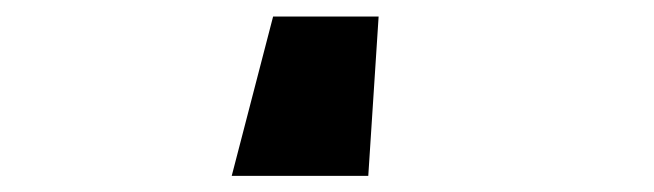

<svg xmlns="http://www.w3.org/2000/svg" viewBox="-20 -20 790 232"><path d="M260 192.5H425L437.5 0H310Z"/></svg>

Font: Basalte Marquee
Style: Regular
Weight: 400
Designer: Ange Degheest & Benjamin Gomez & Eugénie Bidaut
Foundry: Velvetyne Type Foundry
Version: Version 1.000;FEAKit 1.0